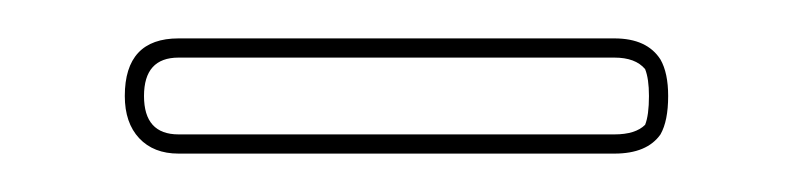

<svg xmlns="http://www.w3.org/2000/svg" viewBox="-20 -349 413 100"><path d="M45 -299Q45 -329 73 -329H300Q317 -329 324 -318Q328 -311 328 -299Q328 -286 324 -279Q317 -269 300 -269H73Q60 -269 52.5 -277Q45 -285 45 -299ZM73 -279H300Q311 -279 316 -284Q318 -289 318 -299Q318 -308 316 -313Q311 -319 300 -319H73Q55 -319 55 -299Q55 -279 73 -279Z"/></svg>

Font: Soda Fountain
Style: OutlineOblique
Weight: 400
Version: Version 1.0